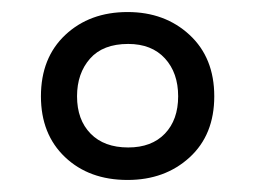

<svg xmlns="http://www.w3.org/2000/svg" viewBox="-20 -743 424 319"><path d="M192 -444Q128 -444 88 -482Q48 -520 48 -583Q48 -647 88.5 -685Q129 -723 192 -723Q254 -723 295 -685Q336 -647 336 -583Q336 -519 295 -481.5Q254 -444 192 -444ZM193 -498Q232 -498 254 -521Q276 -544 276 -583Q276 -622 254 -646Q232 -670 193 -670Q151 -670 129.5 -645.5Q108 -621 108 -583Q108 -544 130.5 -521Q153 -498 193 -498Z"/></svg>

Font: Noto Sans Devanagari Condensed
Style: Regular
Weight: 400
Width: 3
Designer: Jelle Bosma - Monotype Design Team
Foundry: Monotype Imaging Inc.
Version: Version 2.004; ttfautohint (v1.8.4.7-5d5b)